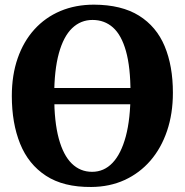

<svg xmlns="http://www.w3.org/2000/svg" viewBox="-20 -772 774 804"><path d="M362 11Q246 12 172.5 -36Q99 -84 64.2 -170.2Q29.5 -256.5 29.5 -370Q29.5 -457.5 54 -528Q78.5 -598.5 124 -648.8Q169.5 -699 232.8 -725.8Q296 -752.5 373.5 -752.5Q489 -752 562 -706.5Q635 -661 669.5 -578.5Q704 -496 704 -383.5Q704 -296 679.5 -223.8Q655 -151.5 609.8 -99.2Q564.5 -47 501.8 -18.2Q439 10.5 362 11ZM365.5 -52.5Q415.5 -52.5 451.2 -90Q487 -127.5 506.8 -201Q526.5 -274.5 526.5 -382.5Q526.5 -490.5 507.5 -558Q488.5 -625.5 453 -657Q417.5 -688.5 367.5 -688.5Q318 -688.5 282 -654Q246 -619.5 226.5 -548.8Q207 -478 207 -370.5Q207 -262.5 226 -192.2Q245 -122 280.5 -87.2Q316 -52.5 365.5 -52.5ZM673 -403.5V-335.5H61V-403.5Z"/></svg>

Font: Merriweather Light 18pt ExtraBold
Style: Regular
Weight: 800
Version: Version 2.100